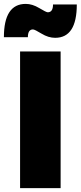

<svg xmlns="http://www.w3.org/2000/svg" viewBox="-44 -965 414 985"><path d="M88 -945Q122 -945 157.5 -923.5Q193 -902 201 -902Q228 -902 228 -942H350Q350 -771 239 -771Q204 -771 169 -792.5Q134 -814 125 -814Q99 -814 99 -774H-24Q-24 -945 88 -945ZM267 0H59V-701H267Z"/></svg>

Font: Montserrat Extra Bold
Style: Regular
Weight: 800
Designer: Julieta Ulanovsky
Foundry: Julieta Ulanovsky
Version: Version 3.001;PS 003.001;hotconv 1.0.70;makeotf.lib2.5.58329